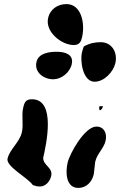

<svg xmlns="http://www.w3.org/2000/svg" viewBox="-20 -881 589 942"><path d="M216 -792C201 -725 281 -660 342 -660C370 -660 378 -677 383 -700C398 -767 379 -861 306 -861C264 -861 226 -837 216 -792ZM159 -577C147 -526 195 -492 241 -492C281 -492 322 -524 332 -566C343 -615 298 -627 258 -627C226 -627 169 -622 159 -577ZM382 -623C372 -580 387 -480 444 -480C491 -480 536 -528 546 -571C558 -624 529 -674 474 -674C446 -674 420 -669 391 -653C389 -649 383 -628 382 -623ZM468 -360C467 -354 464 -343 471 -340C480 -343 484 -354 485 -360ZM141 27C155 32 162 34 176 34C204 34 225 9 231 -17C241 -60 191 -68 192 -107C206 -169 257 -394 137 -394C108 -394 100 -381 94 -353C84 -311 97 -273 87 -231C76 -183 28 -149 17 -103C8 -64 116 -10 141 27ZM312 -84C300 -34 304 41 364 41C403 41 431 13 440 -26C440 -28 441 -33 441 -33C442 -39 446 -81 447 -87C447 -87 448 -89 448 -90C456 -126 490 -154 498 -190C506 -225 492 -260 453 -260C395 -260 322 -127 312 -84Z"/></svg>

Font: Charger
Style: OversprayIt
Weight: 400
Designer: Jasper
Foundry: Cannot Into Space Fonts
Version: Version 0.980